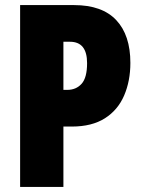

<svg xmlns="http://www.w3.org/2000/svg" viewBox="-20 -734 560 754"><path d="M271 -714Q381 -714 436.5 -655Q492 -596 492 -487Q492 -416 467.5 -359Q443 -302 392 -269.5Q341 -237 262 -237H229V0H59V-714ZM255 -570H229V-381H244Q279 -381 300.5 -405Q322 -429 322 -486Q322 -570 255 -570Z"/></svg>

Font: Noto Sans Thai Looped ExtraCondensed Black
Style: Regular
Weight: 900
Width: 2
Designer: Sasikarn Vongin, Ben Mitchell
Foundry: The Fontpad Ltd
Version: Version 1.001; ttfautohint (v1.8.4.7-5d5b)